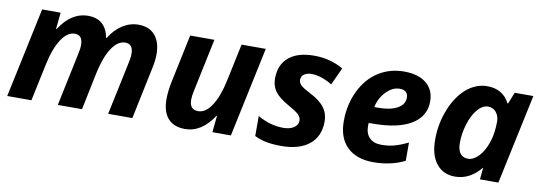

<svg xmlns="http://www.w3.org/2000/svg" viewBox="-49 -847 3230 1148"><g transform="rotate(10 1566.5 -273.0)"><path d="M412.1 -556.2C344.1 -556.2 286.3 -519 238.8 -444.8H235.8L246.1 -545.9H133.8L18.1 0H165L212.9 -226.1C226.9 -292.5 246.1 -344.2 270.5 -381.3C294.9 -418.5 322.1 -437 352.1 -437C384 -437 399.9 -417 399.9 -377C399.9 -360.4 397.3 -341 392.1 -318.8L325.2 0H472.2L519 -227.1C533.4 -294.1 552.7 -345.9 576.9 -382.3C601.2 -418.8 628.3 -437 658.2 -437C690.1 -437 706.1 -417 706.1 -377C706.1 -360.4 703.5 -341 698.2 -318.8L630.9 0H777.8L842.8 -311C850.3 -344.9 854 -374.2 854 -398.9C854 -448.4 842.4 -487 819.1 -514.6C795.8 -542.3 762 -556.2 717.8 -556.2C683.6 -556.2 651.4 -546.5 621.3 -527.3C591.2 -508.1 565.1 -480.6 543 -444.8H540C526 -519 483.4 -556.2 412.1 -556.2Z M1032.7 -545.9 970.7 -251C962.9 -211.9 959 -177.2 959 -147C959 -96.2 970.9 -57.4 994.6 -30.5C1018.4 -3.7 1052.7 9.8 1097.7 9.8C1166 9.8 1223.8 -27.2 1271 -101.1H1273.9L1263.7 0H1376L1491.7 -545.9H1344.7L1296.9 -319.8C1282.9 -253.4 1263.7 -201.7 1239.3 -164.6C1214.8 -127.4 1187.7 -108.9 1157.7 -108.9C1122.6 -108.9 1105 -128.9 1105 -168.9C1105 -185.5 1107.6 -204.9 1112.8 -227.1L1179.7 -545.9Z M1913.6 -180.2C1913.6 -211.4 1904.6 -239.1 1886.7 -263.2C1868.8 -287.3 1839.8 -309.6 1799.8 -330.1C1771.2 -344.7 1751.6 -356.9 1741.2 -366.5C1730.8 -376.1 1725.6 -387.2 1725.6 -399.9C1725.6 -413.9 1731.3 -425 1742.7 -433.3C1754.1 -441.7 1769 -445.8 1787.6 -445.8C1826 -445.8 1868 -432.1 1913.6 -404.8L1961.9 -509.8C1909.2 -540.7 1850.1 -556.2 1784.7 -556.2C1717.9 -556.2 1666.6 -540.9 1630.6 -510.5C1594.6 -480.1 1576.7 -437.2 1576.7 -381.8C1576.7 -351.9 1584.5 -325.9 1600.1 -304C1615.7 -282 1643.2 -259.9 1682.6 -237.8C1713.2 -220.9 1734.5 -206.9 1746.6 -195.8C1758.6 -184.7 1764.6 -172.2 1764.6 -158.2C1764.6 -140 1756.3 -125.6 1739.7 -115C1723.1 -104.4 1701.8 -99.1 1675.8 -99.1C1623 -99.1 1571.1 -113.8 1520 -143.1V-22C1542.5 -10.6 1566.7 -2.4 1592.5 2.4C1618.4 7.3 1648.8 9.8 1683.6 9.8C1755.9 9.8 1812.3 -6.6 1852.8 -39.3C1893.3 -72 1913.6 -119 1913.6 -180.2Z M2241.7 9.8C2312.7 9.8 2376.1 -4.2 2432.1 -32.2V-143.1C2399.3 -127.4 2371.3 -116.5 2348.1 -110.4C2325 -104.2 2299.3 -101.1 2271 -101.1C2239.7 -101.1 2215.7 -109.6 2199 -126.7C2182.2 -143.8 2173.8 -167.2 2173.8 -196.8V-206.5L2174.8 -216.8H2199.7C2300.6 -216.8 2378.3 -233.3 2432.6 -266.4C2487 -299.4 2514.2 -346.4 2514.2 -407.2C2514.2 -453.5 2498 -489.8 2465.8 -516.4C2433.6 -542.9 2388.7 -556.2 2331.1 -556.2C2273.1 -556.2 2221.2 -541.6 2175.3 -512.5C2129.4 -483.3 2093 -441 2066.2 -385.5C2039.3 -330 2025.9 -268.6 2025.9 -201.2C2025.9 -134.1 2044.8 -82.2 2082.5 -45.4C2120.3 -8.6 2173.3 9.8 2241.7 9.8ZM2321.8 -450.2C2356 -450.2 2373 -434.7 2373 -403.8C2373 -376.8 2359 -355.4 2330.8 -339.6C2302.7 -323.8 2263.3 -315.9 2212.9 -315.9H2190.9C2198.7 -353.4 2215.3 -385.1 2240.7 -411.1C2266.1 -437.2 2293.1 -450.2 2321.8 -450.2Z M2794.9 -108.9C2774.7 -108.9 2759.2 -116 2748.3 -130.4C2737.4 -144.7 2731.9 -166.2 2731.9 -194.8C2731.9 -232.6 2737.9 -270.7 2749.8 -309.1C2761.6 -347.5 2777.6 -378.4 2797.6 -401.9C2817.6 -425.3 2838.7 -437 2860.8 -437C2881.3 -437 2897.9 -429.4 2910.4 -414.3C2922.9 -399.2 2929.2 -380 2929.2 -356.9C2929.2 -309.7 2922.9 -267.5 2910.2 -230.2C2897.5 -193 2880.7 -163.4 2859.9 -141.6C2839 -119.8 2817.4 -108.9 2794.9 -108.9ZM2737.3 9.8C2797.5 9.8 2849.4 -17.1 2893.1 -70.8H2895L2888.2 0H3000L3116.2 -545.9H3002.9L2975.1 -476.1H2971.2C2958.5 -502.1 2940.7 -522 2917.7 -535.6C2894.8 -549.3 2867.5 -556.2 2835.9 -556.2C2790.4 -556.2 2748.5 -540.1 2710.4 -508.1C2672.4 -476 2641.6 -430.7 2618.2 -372.3C2594.7 -313.9 2583 -252.4 2583 -188C2583 -125.5 2596.8 -76.9 2624.3 -42.2C2651.8 -7.6 2689.5 9.8 2737.3 9.8Z"/></g></svg>

Font: OpenSans
Style: Bold Italic
Weight: 700
Italic angle: -12°
Foundry: Ascender Corporation
Version: Version 1.10; ttfautohint (v1.2) -l 8 -r 50 -G 200 -x 14 -D 